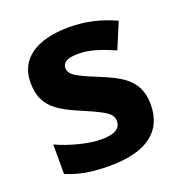

<svg xmlns="http://www.w3.org/2000/svg" viewBox="-107 -650 712 753"><g transform="rotate(-20 248.5 -273.0)"><path d="M459 -162.1C459 -189 454.1 -212.4 444.8 -231.9C435.5 -251.5 420.9 -268.6 400.9 -283.7C380.9 -298.8 349.6 -314.9 307.1 -332C259.3 -351.1 228.5 -365.7 214.4 -375.5C200.2 -385.3 192.9 -397 192.9 -410.2C192.9 -434.1 214.8 -445.8 258.8 -445.8C308.1 -445.8 353.5 -429.2 408.2 -405.8L453.1 -513.2C391.1 -542 327.1 -556.2 261.2 -556.2C123 -556.2 44.9 -501 44.9 -403.8C44.9 -375.5 49.3 -351.6 58.6 -332.5C67.4 -313 81.5 -295.9 101.6 -280.8C121.1 -265.6 151.9 -249.5 193.8 -231.9C223.1 -219.7 246.6 -209 264.2 -199.7C299.3 -181.2 312 -169.4 312 -146C312 -114.7 285.2 -99.1 231 -99.1C204.6 -99.1 174.3 -103.5 139.6 -112.3C105 -121.1 73.7 -131.8 45.9 -145V-22C94.7 -1 146.5 9.8 226.1 9.8C380.9 9.8 459 -50.3 459 -162.1Z"/></g></svg>

Font: Sahel
Style: Bold
Weight: 700
Foundry: Saber Rastikerdar (saber.rastikerdar@gmail.com)
Version: Version 3.4.0